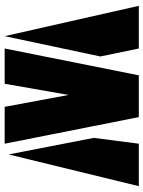

<svg xmlns="http://www.w3.org/2000/svg" viewBox="84 -699 615 823"><g transform="rotate(90 391.5 -287.5)"><path d="M222 -410 135 0 5 -575H188ZM596 0H438L387 -274L339 0H188L303 -575H482ZM642 -17 571 -382 596 -575H778Z"/></g></svg>

Font: Protest Guerrilla
Style: Regular
Weight: 400
Designer: Octavio Pardo
Foundry: Ashler Design
Version: Version 2.005; ttfautohint (v1.8.4.7-5d5b)